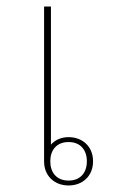

<svg xmlns="http://www.w3.org/2000/svg" viewBox="-20 -556 365 588"><path d="M190 12C233 12 265 -17 265 -62C265 -107 233 -136 190 -136C167 -136 148 -127 136 -113V-536H115V-62C115 -17 147 12 190 12ZM190 -3C153 -3 134 -28 134 -62C134 -96 153 -121 190 -121C227 -121 246 -96 246 -62C246 -28 227 -3 190 -3Z"/></svg>

Font: IBM Plex Sans Thai Looped Thin
Style: Regular
Weight: 100
Designer: Mike Abbink, Paul van der Laan, Pieter van Rosmalen, Ben Mitchell, Mark Frömberg
Foundry: Bold Monday
Version: Version 1.1